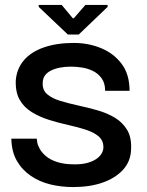

<svg xmlns="http://www.w3.org/2000/svg" viewBox="-20 -747 595 778"><path d="M276 11Q229 11 185 0.5Q141 -10 105.5 -34Q70 -58 48.5 -95Q27 -132 26 -185H129Q129 -181 131 -169.5Q133 -158 141.5 -143Q150 -128 166.5 -114Q183 -100 211.5 -90.5Q240 -81 283 -81Q313 -81 334.5 -87Q356 -93 370.5 -103Q385 -113 392 -125.5Q399 -138 399 -150Q399 -178 379.5 -194.5Q360 -211 327.5 -221.5Q295 -232 256.5 -240.5Q218 -249 179.5 -261Q141 -273 109 -292.5Q77 -312 59.5 -343Q42 -374 44 -422Q48 -469 77 -503Q106 -537 158 -555Q210 -573 279 -573Q339 -573 390.5 -551.5Q442 -530 473.5 -487.5Q505 -445 505 -379H406Q406 -410 392 -429.5Q378 -449 356.5 -459.5Q335 -470 311 -473.5Q287 -477 268 -477Q218 -477 185.5 -460.5Q153 -444 153 -410Q152 -381 172 -364.5Q192 -348 225 -338Q258 -328 297 -319.5Q336 -311 375 -300Q414 -289 445.5 -270Q477 -251 495.5 -220Q514 -189 511 -139Q509 -92 478 -58.5Q447 -25 395.5 -7Q344 11 276 11ZM255 -607 137 -719V-727H230L275 -673H279L326 -727H416V-719L299 -607Z"/></svg>

Font: Darker Grotesque
Style: Bold
Weight: 700
Designer: Gabriel Lam
Foundry: TypeRant
Version: Version 1.000;gftools[0.9.28]